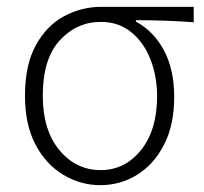

<svg xmlns="http://www.w3.org/2000/svg" viewBox="-20 -530 596 561"><path d="M273 11Q215 11 164.5 -19.5Q114 -50 83.5 -108Q53 -166 53 -250Q53 -340 84.5 -397.5Q116 -455 167 -482.5Q218 -510 276 -510H546V-465Q465 -471 377 -471V-467Q430 -438 459.5 -382Q489 -326 489 -247Q489 -165 459.5 -107.5Q430 -50 381 -19.5Q332 11 273 11ZM274 -33Q345 -33 392 -91.5Q439 -150 439 -249Q439 -306 420 -355.5Q401 -405 364 -435.5Q327 -466 275 -466Q204 -466 154.5 -412Q105 -358 105 -250Q105 -150 153.5 -91.5Q202 -33 274 -33Z"/></svg>

Font: LXGW 975 Gothic SC 200W
Style: Regular
Weight: 200
Version: Version 2.01;February 25, 2021